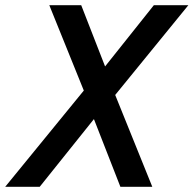

<svg xmlns="http://www.w3.org/2000/svg" viewBox="-57 -720 746 740"><path d="M-37 0 266 -371 133 -700H256L348 -464L536 -700H669L387 -354L530 0H407L305 -261L96 0Z"/></svg>

Font: Red Hat Mono Medium
Style: Italic
Weight: 500
Italic angle: -12°
Monospace: yes
Designer: Pentagram, MCKL
Foundry: Pentagram, MCKL
Version: Version 1.023; ttfautohint (v1.8.3)